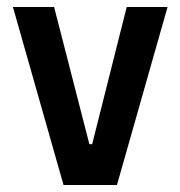

<svg xmlns="http://www.w3.org/2000/svg" viewBox="-20 -530 516 550"><path d="M162 0 17 -510H135L236 -117H244L343 -510H460L315 0Z"/></svg>

Font: Saira SemiCondensed SemiBold
Style: Regular
Weight: 600
Width: 4
Designer: Hector Gatti with collaboration of the Omnibus-Type team
Foundry: Omnibus-Type
Version: Version 1.101